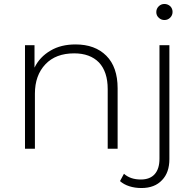

<svg xmlns="http://www.w3.org/2000/svg" viewBox="-20 -750 979 968"><path d="M361 -526Q459 -526 516 -469Q573 -412 573 -305V0H523V-301Q523 -388 479 -435Q434 -481 354 -481Q261 -481 209 -426Q156 -370 156 -278V0H106V-522H154V-409Q180 -463 235 -495Q287 -526 361 -526ZM693 198Q660 198 632 189Q604 180 585 163L605 126Q637 155 690 155Q736 155 760 128Q784 101 784 50V-522H834V52Q834 120 797 158Q760 198 693 198ZM780 -661Q768 -672 768 -689Q768 -706 780 -718Q792 -730 809 -730Q825 -730 838 -719Q850 -707 850 -690Q850 -673 838 -661Q826 -649 809 -649Q792 -649 780 -661Z"/></svg>

Font: Montserrat Light Alt1
Style: Light
Weight: 500
Designer: Differentunic
Foundry: Julieta Ulanovsky
Version: 0.1